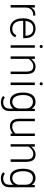

<svg xmlns="http://www.w3.org/2000/svg" viewBox="1664 -2433 990 4358"><g transform="rotate(90 2159.0 -254.0)"><path d="M301.8 -561Q311.5 -561 334 -559.1V-508.8Q320.3 -512.2 310.1 -512.2Q257.8 -512.2 213.1 -478Q168.5 -443.8 154.8 -382.8Q150.9 -365.7 150.9 -338.9V0H95.2V-549.8H150.9V-462.9Q173.3 -509.8 212.6 -535.4Q252 -561 301.8 -561Z M636.7 -38.1Q738.3 -38.1 778.3 -128.9L827.6 -105Q809.6 -68.4 786.6 -43.2Q763.7 -18.1 725.3 -1.5Q687 15.1 636.7 15.1Q521.5 15.1 458.5 -62.7Q395.5 -140.6 395.5 -279.8Q395.5 -342.8 408.4 -392.3Q421.4 -441.9 443.1 -473.9Q464.8 -505.9 495.6 -527.1Q526.4 -548.3 559.8 -557.1Q593.3 -565.9 631.3 -565.9Q677.2 -565.9 714.8 -552.7Q752.4 -539.6 782.2 -511.5Q812 -483.4 829.1 -435.3Q846.2 -387.2 846.7 -321.8L847.7 -285.2H451.7V-274.9Q451.7 -162.1 498.3 -100.1Q544.9 -38.1 636.7 -38.1ZM629.4 -514.2Q477.5 -514.2 455.6 -337.9H791.5Q783.7 -514.2 629.4 -514.2Z M1035.2 -729Q1049.8 -729 1060.1 -718.8Q1070.3 -708.5 1070.3 -693.8Q1070.3 -679.7 1060.1 -669.4Q1049.8 -659.2 1035.2 -659.2Q1021 -659.2 1010.7 -669.4Q1000.5 -679.7 1000.5 -693.8Q1000.5 -708 1010.7 -718.5Q1021 -729 1035.2 -729ZM1063.5 0H1007.3V-549.8H1063.5Z M1490.2 -565.9Q1580.1 -565.9 1620.6 -513.2Q1661.1 -460.4 1661.1 -349.1V0H1605V-361.8Q1605 -387.7 1602.3 -408Q1599.6 -428.2 1591.3 -449Q1583 -469.7 1569.6 -483.4Q1556.2 -497.1 1533.2 -505.6Q1510.3 -514.2 1479 -514.2Q1431.2 -514.2 1389.2 -483.6Q1347.2 -453.1 1315.9 -409.2V0H1260.3V-549.8H1315.9V-466.8Q1350.1 -512.2 1395 -539.1Q1439.9 -565.9 1490.2 -565.9Z M1881.8 -729Q1896.5 -729 1906.7 -718.8Q1917 -708.5 1917 -693.8Q1917 -679.7 1906.7 -669.4Q1896.5 -659.2 1881.8 -659.2Q1867.7 -659.2 1857.4 -669.4Q1847.2 -679.7 1847.2 -693.8Q1847.2 -708 1857.4 -718.5Q1867.7 -729 1881.8 -729ZM1910.2 0H1854V-549.8H1910.2Z M2452.6 -549.8H2500.5V24.9Q2500.5 76.7 2484.6 115.2Q2468.8 153.8 2440.2 176.5Q2411.6 199.2 2376 210.2Q2340.3 221.2 2297.9 221.2Q2253.9 221.2 2221.4 208.7Q2189 196.3 2157.7 169.9L2195.8 130.9Q2234.9 168 2300.8 168Q2369.6 168 2407.2 131.6Q2444.8 95.2 2444.8 22.9V-64Q2426.8 -29.3 2383.5 -6.8Q2340.3 15.6 2289.6 16.1Q2185.5 16.6 2133.1 -63Q2080.6 -142.6 2080.6 -283.2Q2080.6 -416 2134.5 -491Q2188.5 -565.9 2300.8 -565.9Q2349.6 -565.9 2387.9 -540.3Q2426.3 -514.6 2445.8 -482.9ZM2443.8 -195.8V-340.8Q2443.8 -364.3 2436.5 -399.9Q2425.8 -445.3 2383.5 -476.1Q2341.3 -506.8 2291.5 -506.8Q2251 -506.8 2220.5 -489.7Q2189.9 -472.7 2171.9 -441.7Q2153.8 -410.6 2145.3 -371.1Q2136.7 -331.5 2136.7 -283.2Q2136.7 -230 2146 -186Q2155.3 -142.1 2173.6 -108.6Q2191.9 -75.2 2222.7 -56.6Q2253.4 -38.1 2293.9 -38.1Q2335.9 -38.1 2375.7 -65.2Q2415.5 -92.3 2434.6 -143.1Q2443.8 -164.1 2443.8 -195.8Z M3011.2 -549.8H3067.4V0H3011.2V-51.8Q2934.1 15.1 2848.1 15.1Q2758.3 15.1 2716.8 -38.8Q2675.3 -92.8 2675.3 -204.1V-549.8H2731.4V-191.9Q2731.4 -166 2734.1 -145.3Q2736.8 -124.5 2745.1 -103.5Q2753.4 -82.5 2767.1 -68.6Q2780.8 -54.7 2804.2 -45.9Q2827.6 -37.1 2859.4 -37.1Q2939.5 -37.1 3011.2 -108.9Z M3482.4 -565.9Q3572.3 -565.9 3612.8 -513.2Q3653.3 -460.4 3653.3 -349.1V0H3597.2V-361.8Q3597.2 -387.7 3594.5 -408Q3591.8 -428.2 3583.5 -449Q3575.2 -469.7 3561.8 -483.4Q3548.3 -497.1 3525.4 -505.6Q3502.4 -514.2 3471.2 -514.2Q3423.3 -514.2 3381.3 -483.6Q3339.4 -453.1 3308.1 -409.2V0H3252.4V-549.8H3308.1V-466.8Q3342.3 -512.2 3387.2 -539.1Q3432.1 -565.9 3482.4 -565.9Z M4182.1 -549.8H4230V24.9Q4230 76.7 4214.1 115.2Q4198.2 153.8 4169.7 176.5Q4141.1 199.2 4105.5 210.2Q4069.8 221.2 4027.3 221.2Q3983.4 221.2 3950.9 208.7Q3918.5 196.3 3887.2 169.9L3925.3 130.9Q3964.4 168 4030.3 168Q4099.1 168 4136.7 131.6Q4174.3 95.2 4174.3 22.9V-64Q4156.2 -29.3 4113 -6.8Q4069.8 15.6 4019 16.1Q3915 16.6 3862.5 -63Q3810.1 -142.6 3810.1 -283.2Q3810.1 -416 3864 -491Q3918 -565.9 4030.3 -565.9Q4079.1 -565.9 4117.4 -540.3Q4155.8 -514.6 4175.3 -482.9ZM4173.3 -195.8V-340.8Q4173.3 -364.3 4166 -399.9Q4155.3 -445.3 4113 -476.1Q4070.8 -506.8 4021 -506.8Q3980.5 -506.8 3950 -489.7Q3919.4 -472.7 3901.4 -441.7Q3883.3 -410.6 3874.8 -371.1Q3866.2 -331.5 3866.2 -283.2Q3866.2 -230 3875.5 -186Q3884.8 -142.1 3903.1 -108.6Q3921.4 -75.2 3952.1 -56.6Q3982.9 -38.1 4023.4 -38.1Q4065.4 -38.1 4105.2 -65.2Q4145 -92.3 4164.1 -143.1Q4173.3 -164.1 4173.3 -195.8Z"/></g></svg>

Font: Stilu Light
Style: Regular
Weight: 300
Designer: Genilson Lima Santos
Foundry: Genilson Lima Santos
Version: Version 1.200;PS 001.200;hotconv 1.0.88;makeotf.lib2.5.64775